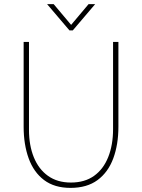

<svg xmlns="http://www.w3.org/2000/svg" viewBox="-20 -904 691 934"><path d="M318 -756 209 -884H241L326 -783L411 -884H443L334 -756ZM95 -288V-700H121V-272Q121 -197 144.5 -139Q168 -81 213.5 -48.5Q259 -16 325 -16Q392 -16 437.5 -48.5Q483 -81 506.5 -140Q530 -199 530 -276V-700H556V-288Q556 -201 531 -133.5Q506 -66 454.5 -28Q403 10 323 10Q245 10 194.5 -28Q144 -66 119.5 -133.5Q95 -201 95 -288Z"/></svg>

Font: Haskoy Thin
Style: Regular
Weight: 100
Designer: Ertekin Erdin
Foundry: Ertekin Erdin
Version: Version 2.000; ttfautohint (v1.8.4.7-5d5b)